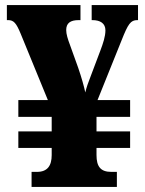

<svg xmlns="http://www.w3.org/2000/svg" viewBox="-20 -734 571 754"><path d="M104 0H439V-59H417C375 -59 359 -80 359 -125V-153H491V-218H359V-275H491V-341H363L458 -577C483 -640 493 -655 519 -655H522V-714H340V-655H343C374 -655 394 -642 394 -615C394 -591 385 -564 374 -535L337 -437C326 -409 320 -392 315 -371C309 -398 301 -427 287 -468L255 -557C246 -581 240 -600 240 -616C240 -643 256 -655 289 -655H296V-714H7V-655H12C34 -655 44 -643 61 -602L168 -341H52V-275H183V-218H52V-153H183V-125C183 -84 167 -59 125 -59H104Z"/></svg>

Font: Noto Serif Devanagari SemiCondensed Black
Style: Regular
Weight: 900
Width: 4
Designer: Universal Thirst, Indian Type Foundry and the Monotype Design Team
Foundry: Monotype Imaging Inc.
Version: Version 2.004